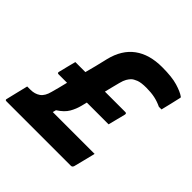

<svg xmlns="http://www.w3.org/2000/svg" viewBox="-207 -874 1029 1029"><g transform="rotate(45 307.5 -360.0)"><path d="M101 -410H177Q186 -442 193 -471Q200 -500 206 -525L210 -542Q232 -631 292.5 -675.5Q353 -720 449 -720Q524 -720 567 -707Q610 -694 631 -679Q636 -676 634 -671Q627 -640 621 -614.5Q615 -589 607 -557H587Q560 -570 532 -576Q504 -582 468 -582Q428 -582 407.5 -574Q387 -566 377 -556Q369 -548 361 -534.5Q353 -521 347 -497Q343 -483 337.5 -460Q332 -437 325 -410H480Q490 -410 488 -399Q479 -365 473 -339.5Q467 -314 463 -300H298Q294 -285 290 -268Q282 -236 265.5 -207.5Q249 -179 210 -154L205 -135H522Q514 -104 506.5 -72Q499 -40 491 -11Q487 0 477 0H-11Q-23 0 -19 -11Q-10 -49 -4 -73.5Q2 -98 11 -135H36Q68 -135 91 -151Q114 -167 124 -207Q130 -228 136 -251.5Q142 -275 148 -300H84Q73 -300 76 -311Q84 -346 91 -371.5Q98 -397 101 -410Z"/></g></svg>

Font: Recursive Mn Lnr St XBd
Style: Italic
Weight: 800
Italic angle: -15°
Monospace: yes
Version: Version 1.079;hotconv 1.0.112;makeotfexe 2.5.65598; ttfautoh